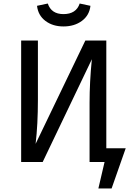

<svg xmlns="http://www.w3.org/2000/svg" viewBox="-20 -919 733 1089"><path d="M340 -769Q279 -769 237.5 -800.5Q196 -832 190 -886L251 -899Q271 -839 340 -839Q412 -839 432 -899L493 -886Q487 -832 444.5 -800.5Q402 -769 340 -769ZM583 -78H693L613 150H538L573 0H488V-336Q488 -453 501 -583L222 0H100V-689H195V-353Q195 -213 182 -103L464 -689H583Z"/></svg>

Font: Fira Sans
Style: Regular
Weight: 400
Designer: Carrois Corporate & Edenspiekermann AG
Foundry: Carrois Corporate GbR & Edenspiekermann AG
Version: Version 4.106;PS 004.106;hotconv 1.0.70;makeotf.lib2.5.58329